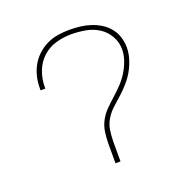

<svg xmlns="http://www.w3.org/2000/svg" viewBox="-101 -623 702 718"><g transform="rotate(-20 250.0 -264.0)"><path d="M240 0V-78Q240 -101 243.5 -124.5Q247 -148 258 -168Q269 -188 285.5 -204.5Q302 -221 319.5 -236.5Q337 -252 353 -269Q369 -286 381 -305.5Q393 -325 401 -347.5Q409 -370 409 -393Q409 -421 394.5 -446Q380 -471 356.5 -485.5Q333 -500 305 -505Q277 -510 249 -510Q218 -510 188 -501.5Q158 -493 135 -472Q112 -451 100.5 -421Q89 -391 89 -360V-352H70V-361Q70 -384 75.5 -407Q81 -430 92.5 -450Q104 -470 121 -485.5Q138 -501 159 -511Q180 -521 203 -524.5Q226 -528 249 -528Q270 -528 291 -525.5Q312 -523 332 -516.5Q352 -510 370 -499Q388 -488 401.5 -471.5Q415 -455 421.5 -434.5Q428 -414 428 -393Q428 -370 421 -347.5Q414 -325 403 -305Q392 -285 376.5 -267Q361 -249 344 -233.5Q327 -218 309.5 -202.5Q292 -187 279.5 -167Q267 -147 263.5 -124Q260 -101 260 -78V0Z"/></g></svg>

Font: Iosevka SS18 Thin
Style: Regular
Weight: 100
Monospace: yes
Designer: Belleve Invis
Foundry: Belleve Invis
Version: Version 25.1.1; ttfautohint (v1.8.4)